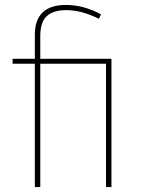

<svg xmlns="http://www.w3.org/2000/svg" viewBox="-20 -757 589 777"><path d="M247 -737Q318 -737 389 -699L380 -681Q310 -716 248 -716Q196 -716 169.5 -692Q143 -668 143 -611V-519H431V0H409V-499H143V0H121V-499H31V-519H121V-616Q121 -737 247 -737Z"/></svg>

Font: FiraSans
Style: Regular
Weight: 150
Designer: Carrois Corporate & Edenspiekermann AG
Foundry: Carrois Corporate GbR & Edenspiekermann AG
Version: Version 3.106;PS 003.106;hotconv 1.0.70;makeotf.lib2.5.58329